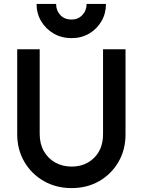

<svg xmlns="http://www.w3.org/2000/svg" viewBox="-20 -952 730 982"><path d="M346 10Q267 10 204 -26Q141 -62 104.5 -124.5Q68 -187 68 -266V-700H183V-267Q183 -216 204.5 -178.5Q226 -141 263 -120.5Q300 -100 346 -100Q416 -100 461.5 -145Q507 -190 507 -266V-700H622V-265Q622 -186 586 -124Q550 -62 488 -26Q426 10 346 10ZM522 -932Q522 -883 499 -843.5Q476 -804 436.5 -780.5Q397 -757 346 -757Q295 -757 254.5 -780.5Q214 -804 190.5 -843.5Q167 -883 167 -932H267Q267 -898 288.5 -875Q310 -852 346 -852Q379 -852 401 -875Q423 -898 423 -932Z"/></svg>

Font: Outfit Medium
Style: Regular
Weight: 500
Designer: Rodrigo Fuenzalida
Foundry: fragTYPE
Version: Version 1.100; ttfautohint (v1.8.4.7-5d5b);gftools[0.9.27]